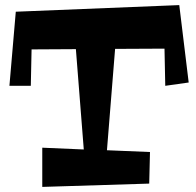

<svg xmlns="http://www.w3.org/2000/svg" viewBox="-20 -730 771 754"><path d="M400 -140 432 -538 626 -539 629 -393 721 -406 684 -710 42 -684 17 -393H101L104 -536L278 -537L309 -143L146 -150V4L566 -9L569 -133Z"/></svg>

Font: Peralta
Style: Regular
Weight: 400
Designer: Astigmatic (AOETI)
Foundry: Astigmatic (AOETI)
Version: Version 1.000